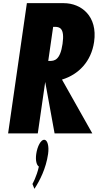

<svg xmlns="http://www.w3.org/2000/svg" viewBox="-20 -845 636 1216"><path d="M150.2 -825 31.3 0H219.3L266.3 -326L325.7 0H564.7L372.6 -341C478.2 -373 558.1 -456 576 -580C599.4 -742 495.3 -825 383.4 -825ZM285.5 -459 316.6 -675H325.9C355.8 -675 391 -670 376.1 -567C361.3 -464 324.7 -459 294.8 -459ZM259.6 40C239.3 40 216.7 80 209.5 130C203.7 170 211.5 201 226.2 210C211.8 275 185.5 320 185.5 320L197.9 351C231.9 299 271.2 223 284.6 130C291.8 80 280.7 40 259.6 40Z"/></svg>

Font: Blink
Style: Obl
Weight: 400
Designer: Mew Too
Foundry: Cannot Into Space Fonts
Version: Version 001.000